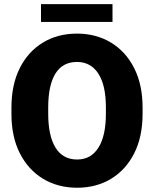

<svg xmlns="http://www.w3.org/2000/svg" viewBox="-20 -880 730 910"><path d="M655.8 -369.6V-340.8Q655.8 -231.9 616.2 -153.6Q576.7 -75.2 506.6 -32.7Q436.5 9.8 345.7 9.8Q254.4 9.8 184.1 -32.7Q113.8 -75.2 74 -153.6Q34.2 -231.9 34.2 -340.8V-369.6Q34.2 -478.5 73.7 -557.1Q113.3 -635.7 183.3 -678.2Q253.4 -720.7 344.7 -720.7Q435.5 -720.7 505.9 -678.2Q576.2 -635.7 616 -557.1Q655.8 -478.5 655.8 -369.6ZM481.9 -340.8V-370.6Q481.9 -476.1 446 -531.2Q410.2 -586.4 344.7 -586.4Q276.9 -586.4 242.7 -531.2Q208.5 -476.1 208.5 -370.6V-340.8Q208.5 -236.3 243.2 -180.2Q277.8 -124 345.7 -124Q411.1 -124 446.5 -180.2Q481.9 -236.3 481.9 -340.8ZM513.2 -860.4V-775.9H174.3V-860.4Z"/></svg>

Font: Vazirmatn UI FD Black
Style: Regular
Weight: 900
Designer: Saber Rastikerdar
Foundry: Saber Rastikerdar
Version: Version 33.003